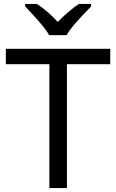

<svg xmlns="http://www.w3.org/2000/svg" viewBox="-20 -964 596 984"><path d="M323 0H233V-635H10V-714H545V-635H323ZM232 -784Q219 -807 197 -833.5Q175 -860 151 -886Q127 -912 109 -931V-944H169Q195 -927 223 -903Q251 -879 276 -852Q303 -879 331 -903Q359 -927 385 -944H447V-931Q428 -912 403.5 -886Q379 -860 356.5 -833.5Q334 -807 322 -784Z"/></svg>

Font: Noto Sans Devanagari
Style: Regular
Weight: 400
Designer: Jelle Bosma - Monotype Design Team
Foundry: Monotype Imaging Inc.
Version: Version 2.003